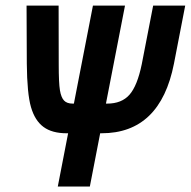

<svg xmlns="http://www.w3.org/2000/svg" viewBox="-20 -679 694 699"><path d="M344.7 -193.8 307.1 0H190.4L228 -193.8H223.1Q169.4 -193.8 138.2 -217Q106.9 -240.2 92.8 -289.1Q78.6 -337.9 77.6 -447.3L76.7 -658.7H193.4L193.8 -445.3Q193.8 -376.5 198.2 -350.3Q202.6 -324.2 213.1 -313Q223.6 -301.8 244.6 -301.8H249L318.4 -658.7H435.1L365.7 -301.8H370.1Q422.9 -301.8 451.4 -334.2Q480 -366.7 496.1 -445.3L537.6 -658.7H654.3L613.3 -447.3Q563.5 -193.8 349.6 -193.8Z"/></svg>

Font: Liberation Mono
Style: Bold Italic
Weight: 700
Italic angle: -12°
Monospace: yes
Designer: Steve Matteson
Foundry: Ascender Corporation
Version: Version 2.1.5